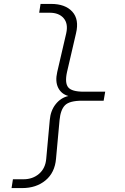

<svg xmlns="http://www.w3.org/2000/svg" viewBox="-20 -850 640 980"><path d="M39 110 46 65H100Q147 65 179.5 37Q212 9 216 -40L234 -237Q238 -285 264 -318Q290 -351 329 -360Q293 -370 277 -402Q261 -434 272 -482L318 -680Q329 -729 305 -757Q281 -785 234 -785H180L187 -830H241Q313 -830 349 -790.5Q385 -751 368 -680L322 -482Q310 -427 328 -404.5Q346 -382 407 -382H517L509 -336H399Q335 -336 312 -313Q289 -290 284 -237L266 -40Q260 31 212.5 70.5Q165 110 93 110Z"/></svg>

Font: NKDuy Mono Thin
Style: Italic
Weight: 100
Italic angle: -9°
Monospace: yes
Designer: NKDuy
Foundry: NKDuy
Version: Version 2.251; ttfautohint (v1.8.4.7-5d5b)